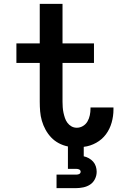

<svg xmlns="http://www.w3.org/2000/svg" viewBox="-20 -755 640 995"><path d="M273 220V150H373Q377 150 381 149.5Q385 149 389 147.5Q393 146 395.5 142.5Q398 139 398 135Q398 131 395.5 127.5Q393 124 389 122.5Q385 121 381 120.5Q377 120 373 120H332V4Q307 -1 284.5 -13Q262 -25 245 -43Q228 -61 216 -83Q204 -105 197 -129Q190 -153 188 -178Q186 -203 186 -228V-429H65V-530H186V-735H304V-530H467V-429H304V-228Q304 -214 305 -199.5Q306 -185 309 -171Q312 -157 316.5 -143.5Q321 -130 329.5 -118.5Q338 -107 350.5 -100Q363 -93 378 -93Q395 -93 410 -102Q425 -111 433.5 -126Q442 -141 445.5 -158Q449 -175 449 -192Q449 -194 449 -195.5Q449 -197 449 -198H568Q568 -195 568 -192.5Q568 -190 568 -187Q568 -153 558.5 -119.5Q549 -86 529 -59Q509 -32 478.5 -15Q448 2 414 6V55Q428 58 440.5 65Q453 72 462.5 82.5Q472 93 476.5 107Q481 121 481 135Q481 155 472 173Q463 191 447 201.5Q431 212 411.5 216Q392 220 373 220Z"/></svg>

Font: Iosevka Curly Extended
Style: Bold
Weight: 700
Width: 7
Monospace: yes
Designer: Belleve Invis
Foundry: Belleve Invis
Version: Version 11.1.0; ttfautohint (v1.8.3)